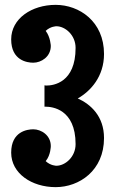

<svg xmlns="http://www.w3.org/2000/svg" viewBox="-20 -753 477 790"><path d="M163 -314H168C193 -314 291 -305 291 -160C291 -107 248 -71 212 -71C212 -71 188 -71 168 -90C189 -115 189 -152 189 -152C189 -197 149 -221 117 -221C92 -221 26 -212 26 -125C26 -39 111 17 209 17C306 17 408 -51 408 -185C408 -275 353 -324 300 -348C353 -378 408 -438 408 -531C408 -665 306 -733 209 -733C111 -733 26 -677 26 -591C26 -504 92 -495 117 -495C149 -495 189 -519 189 -564C189 -564 188 -600 168 -626C188 -645 212 -645 212 -645C248 -645 291 -609 291 -556C291 -413 200 -401 171 -401C166 -401 163 -402 163 -402Z"/></svg>

Font: Rum Raisin
Style: Regular
Weight: 400
Designer: Astigmatic (AOETI)
Foundry: Astigmatic (AOETI)
Version: Version 1.000